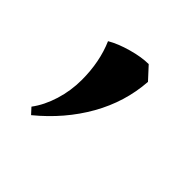

<svg xmlns="http://www.w3.org/2000/svg" viewBox="-78 -178 367 367"><g transform="rotate(45 105.5 5.0)"><path d="M33 107Q48 87 56.5 59.5Q65 32 65 3Q65 -46 48 -85Q65 -95 90 -102Q115 -109 134 -109L157 -84Q153 -26 123.5 26Q94 78 44 119Z"/></g></svg>

Font: Mirza
Style: Regular
Weight: 400
Designer: Arabic design by Kourosh Beigpour, Latin design by Eduardo Tunni, engineering by Lasse Fister
Version: Version 1.000